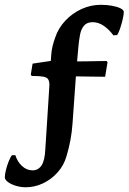

<svg xmlns="http://www.w3.org/2000/svg" viewBox="-60 -618 535 799"><path d="M47.2 161.3Q26.8 161.3 6.8 155.4Q-13.2 149.5 -26.6 139.7Q-39.9 129.9 -39.9 120Q-39.9 108.2 -35.4 89.7Q-30.9 71.1 -23.7 53.1Q-16.4 35.1 -10.2 27.9H4Q11.8 54.3 31.4 72.6Q50.9 90.9 75.7 90.9Q98.9 90.9 112.7 70.7Q126.4 50.5 128.6 2.9Q133 -64.1 137.2 -131.2Q141.4 -198.4 145.7 -264.7Q145.3 -280.7 140 -288.6Q134.7 -296.5 119.2 -299.2Q103.6 -301.9 71.7 -301.9L68.2 -307.9L75.6 -353.2L151.5 -364.5L153.1 -388.4Q154.2 -407.2 158.7 -425.5Q163.2 -443.7 169.6 -461.5Q182.6 -500.8 211.7 -531.9Q240.9 -563 279.4 -580.5Q317.9 -598 359.6 -598Q383.5 -598 405.2 -594.2Q427 -590.4 441.1 -583.5Q455.2 -576.6 455.2 -567.9Q455.2 -557.9 450.7 -538.1Q446.1 -518.3 439.7 -499.1Q433.2 -479.9 427.3 -472.2L412 -470.9Q393.7 -495.5 371.7 -510.6Q349.7 -525.7 325.6 -525.7Q302.2 -525.7 290 -511.6Q277.7 -497.6 273.1 -473.7Q268.5 -449.9 265.9 -419.7L260.8 -362.4Q288.1 -362.4 312.8 -363Q337.6 -363.5 356.3 -363.8Q375.1 -364.1 383.6 -364.1L387.5 -358.8L377.5 -298.6Q364.9 -298.6 330.9 -299.1Q296.9 -299.7 255.8 -300.2L241.9 -105Q239.4 -68.9 233 -34.6Q226.6 -0.3 216.8 31.8Q205.6 70.6 179.6 99.5Q153.6 128.5 119.1 144.9Q84.6 161.3 47.2 161.3Z"/></svg>

Font: Alegreya
Style: Regular
Weight: 400
Designer: Juan Pablo del Peral
Foundry: Huerta Tipografica
Version: Version 2.009